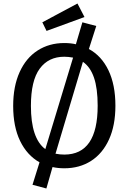

<svg xmlns="http://www.w3.org/2000/svg" viewBox="-20 -946 732 1093"><path d="M637 -344Q637 -232 600.5 -152Q564 -72 498.5 -30Q433 12 346 12Q310 12 279 5L244 127L165 106L205 -22Q134 -62 94.5 -143.5Q55 -225 55 -343Q55 -454 91.5 -535Q128 -616 194 -658.5Q260 -701 346 -701Q383 -701 412 -694L449 -819L528 -798L486 -667Q558 -628 597.5 -545.5Q637 -463 637 -344ZM156 -343Q156 -158 238 -97L396 -618Q369 -623 346 -623Q256 -623 206 -555Q156 -487 156 -343ZM536 -344Q536 -443 515 -504Q494 -565 452 -594L296 -71Q321 -66 346 -66Q536 -66 536 -344ZM461 -849 245 -770 221 -819 421 -926Z"/></svg>

Font: FiraGO
Style: Regular
Weight: 400
Designer: bBox Type
Foundry: bBox Type GmbH
Version: Version 1.001;April 20, 2020;FontCreator 12.0.0.2555 64-bit